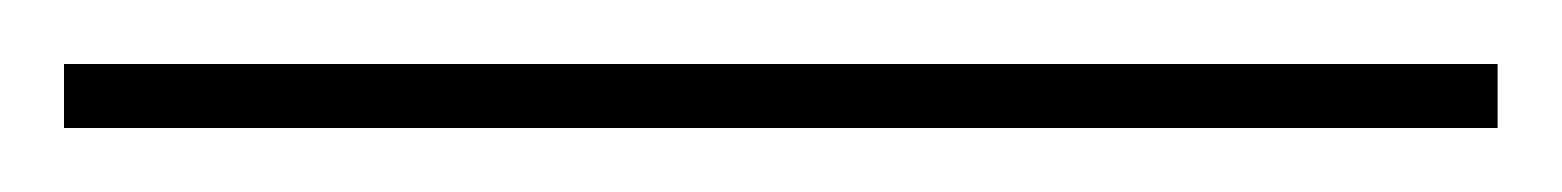

<svg xmlns="http://www.w3.org/2000/svg" viewBox="-26 75 488 60"><path d="M-6 115V95H442V115Z"/></svg>

Font: Noto Serif Display SemiCondensed Extra
Style: Regular
Weight: 800
Width: 4
Designer: Monotype Design Team
Foundry: Monotype Imaging Inc.
Version: Version 1.900